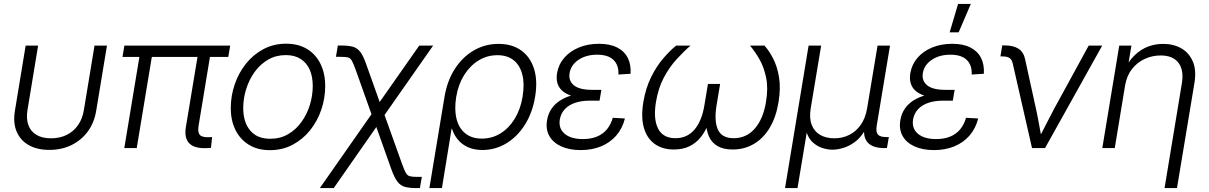

<svg xmlns="http://www.w3.org/2000/svg" viewBox="-20 -755 6166 979"><path d="M231.4 9.3Q168.9 9.3 126 -15.4Q83 -40 64.5 -85Q45.9 -129.9 56.2 -191.4L110.8 -522.5H174.3L120.1 -193.8Q112.8 -148.4 125 -116.2Q137.2 -84 166.5 -66.9Q195.8 -49.8 240.2 -49.8Q284.7 -49.8 319.6 -66.9Q354.5 -84 377.4 -116.2Q400.4 -148.4 407.7 -193.8L461.9 -522.5H525.4L470.7 -191.4Q460.9 -129.9 428 -85Q395 -40 344.7 -15.4Q294.4 9.3 231.4 9.3Z M1027.3 0.5Q968.8 1.5 943.8 -25.6Q918.9 -52.7 927.7 -106.9L993.7 -504.4H1057.1L992.7 -114.7Q987.3 -81.1 998.3 -67.9Q1009.3 -54.7 1042 -55.2Q1048.3 -55.7 1052.5 -55.7Q1056.6 -55.7 1061.5 -56.2L1055.7 -1Q1048.8 -0.5 1042 0Q1035.2 0.5 1027.3 0.5ZM613.8 0 697.3 -504.4H760.7L677.2 0ZM604.5 -464.8 614.3 -522.5H1153.8L1144 -464.8Z M1356.4 10.7Q1294.4 10.7 1249.8 -16.4Q1205.1 -43.5 1180.9 -91.8Q1156.7 -140.1 1156.7 -204.1Q1156.7 -266.1 1176.8 -324.7Q1196.8 -383.3 1234.1 -430.2Q1271.5 -477.1 1323.5 -504.6Q1375.5 -532.2 1439 -532.2Q1501 -532.2 1545.7 -505.1Q1590.3 -478 1614.3 -429.2Q1638.2 -380.4 1638.2 -316.4Q1638.2 -253.9 1618.2 -195.3Q1598.1 -136.7 1560.8 -90.3Q1523.4 -43.9 1471.7 -16.6Q1419.9 10.7 1356.4 10.7ZM1357.9 -47.4Q1409.2 -47.4 1449.2 -70.8Q1489.3 -94.2 1517.3 -133.3Q1545.4 -172.4 1560.1 -220.2Q1574.7 -268.1 1574.7 -316.9Q1574.7 -364.7 1559.1 -399.9Q1543.5 -435.1 1512.7 -454.6Q1481.9 -474.1 1437.5 -474.1Q1387.2 -474.1 1347.2 -450.9Q1307.1 -427.7 1278.8 -388.7Q1250.5 -349.6 1235.4 -301.5Q1220.2 -253.4 1220.2 -203.6Q1220.2 -132.3 1255.6 -89.8Q1291 -47.4 1357.9 -47.4Z M1610.8 204.1 1897.9 -206.5H1927.2L2030.8 83Q2042 113.8 2049.8 127.2Q2057.6 140.6 2070.6 143.8Q2083.5 147 2109.9 147H2130.9L2121.1 204.1H2104Q2067.9 204.1 2045.2 198Q2022.5 191.9 2006.8 171.6Q1991.2 151.4 1976.1 109.9L1898.9 -107.4L1681.6 204.1ZM1887.7 -134.8 1793 -400.9Q1781.7 -432.1 1773.9 -445.8Q1766.1 -459.5 1753.2 -462.4Q1740.2 -465.3 1713.4 -465.3H1692.9L1702.6 -522.9H1720.2Q1756.3 -522.9 1778.8 -516.8Q1801.3 -510.7 1816.9 -490.5Q1832.5 -470.2 1847.2 -427.7L1916 -234.9L2117.7 -522.5H2188.5L1917 -134.8Z M2169.4 204.1 2246.6 -261.7Q2260.3 -343.3 2299.1 -403.6Q2337.9 -463.9 2395.5 -497.6Q2453.1 -531.2 2522 -531.2Q2591.3 -531.2 2637.7 -497.8Q2684.1 -464.4 2703.1 -403.8Q2722.2 -343.3 2708.5 -261.7Q2695.3 -180.7 2656.7 -119.4Q2618.2 -58.1 2562 -24.2Q2505.9 9.8 2439.5 9.8Q2397.9 9.8 2366.5 -4.4Q2335 -18.6 2314.7 -43Q2294.4 -67.4 2284.7 -98.6H2282.7L2233.4 204.1ZM2437 -48.3Q2488.8 -48.3 2531.7 -74.7Q2574.7 -101.1 2604.2 -148.9Q2633.8 -196.8 2644.5 -261.2Q2655.3 -325.7 2643.6 -373.5Q2631.8 -421.4 2599.6 -447.5Q2567.4 -473.6 2516.1 -473.6Q2463.9 -473.6 2420.2 -446.8Q2376.5 -419.9 2346.7 -372.3Q2316.9 -324.7 2306.2 -261.2Q2295.9 -196.8 2307.9 -148.9Q2319.8 -101.1 2352.8 -74.7Q2385.7 -48.3 2437 -48.3Z M2941.4 10.3Q2883.8 10.3 2842.3 -8.3Q2800.8 -26.9 2781.2 -61.3Q2761.7 -95.7 2769.5 -142.1Q2774.9 -175.3 2792.5 -200.9Q2810.1 -226.6 2838.9 -244.4Q2867.7 -262.2 2906.7 -271.5Q2945.8 -280.8 2994.1 -280.8H3043.5L3037.1 -241.7H2985.8Q2945.8 -241.7 2913.3 -231Q2880.9 -220.2 2860.6 -199Q2840.3 -177.7 2834.5 -146Q2827.1 -100.6 2858.9 -73.2Q2890.6 -45.9 2952.1 -45.9Q2993.7 -45.9 3024.4 -58.8Q3055.2 -71.8 3075 -95.9Q3094.7 -120.1 3104.5 -154.3L3166.5 -150.9Q3153.3 -99.1 3121.8 -63.2Q3090.3 -27.3 3044.2 -8.5Q2998 10.3 2941.4 10.3ZM2992.7 -253.9Q2944.3 -253.9 2909.4 -262.5Q2874.5 -271 2853 -287.1Q2831.5 -303.2 2823.5 -327.1Q2815.4 -351.1 2820.3 -381.8Q2828.1 -426.8 2857.2 -460.4Q2886.2 -494.1 2931.9 -512.9Q2977.5 -531.7 3034.2 -531.7Q3089.8 -531.7 3126.7 -512.9Q3163.6 -494.1 3180.9 -460Q3198.2 -425.8 3195.3 -378.9L3133.3 -375Q3135.7 -422.4 3108.4 -449.2Q3081.1 -476.1 3024.9 -476.1Q2968.3 -476.1 2929.4 -449.7Q2890.6 -423.3 2884.3 -381.8Q2877.9 -343.3 2906.2 -320.1Q2934.6 -296.9 2999 -296.9H3046.4L3039.1 -253.9Z M3416 7.3Q3357.9 7.3 3318.4 -21Q3278.8 -49.3 3263.2 -103.3Q3247.6 -157.2 3260.3 -234.4Q3272.5 -306.2 3300 -361.8Q3327.6 -417.5 3362.1 -457.5Q3396.5 -497.6 3427.7 -522.5H3501Q3466.3 -492.7 3429.7 -452.6Q3393.1 -412.6 3364.7 -359.1Q3336.4 -305.7 3324.7 -234.9Q3310.5 -148.9 3335.4 -99.6Q3360.4 -50.3 3423.8 -50.3Q3483.9 -50.3 3521.2 -94.2Q3558.6 -138.2 3571.8 -218.8L3589.8 -327.1H3651.9L3633.8 -218.8Q3620.6 -138.2 3640.6 -94.2Q3660.6 -50.3 3721.2 -50.3Q3786.1 -50.3 3828.9 -99.6Q3871.6 -148.9 3885.7 -234.9Q3897.5 -305.2 3886.5 -358.9Q3875.5 -412.6 3852.5 -452.6Q3829.6 -492.7 3804.2 -522.5H3877.9Q3900.9 -497.6 3921.9 -457.3Q3942.9 -417 3952.1 -361.6Q3961.4 -306.2 3949.7 -234.4Q3937 -156.7 3904.3 -102.8Q3871.6 -48.8 3823.5 -20.8Q3775.4 7.3 3716.3 7.3Q3668.5 7.3 3638.9 -10Q3609.4 -27.3 3595.7 -57.6Q3582 -87.9 3580.1 -126H3592.3Q3578.1 -87.4 3554.4 -57.1Q3530.8 -26.9 3496.6 -9.8Q3462.4 7.3 3416 7.3Z M3982.9 204.1 4103 -522.5H4167L4113.8 -202.6Q4105.5 -152.3 4118.9 -118.2Q4132.3 -84 4162.4 -66.9Q4192.4 -49.8 4233.9 -49.8Q4275.4 -49.8 4310.3 -67.1Q4345.2 -84.5 4369.1 -118.7Q4393.1 -152.8 4401.4 -202.6L4454.6 -522.5H4518.1L4450.2 -113.3Q4445.3 -82 4456.3 -69.1Q4467.3 -56.2 4499 -56.2H4512.2L4502.4 0H4489.3Q4429.2 0 4404.1 -28.6Q4378.9 -57.1 4388.2 -113.3L4397.9 -173.8H4417.5Q4408.7 -120.1 4387 -85Q4365.2 -49.8 4336.9 -29.5Q4308.6 -9.3 4279.1 -0.5Q4249.5 8.3 4224.6 8.3Q4199.7 8.3 4172.9 -0.5Q4146 -9.3 4123.8 -29.5Q4101.6 -49.8 4091.6 -85Q4081.5 -120.1 4090.3 -173.8H4109.4L4046.4 204.1Z M4742.7 10.3Q4685.1 10.3 4643.6 -8.3Q4602.1 -26.9 4582.5 -61.3Q4563 -95.7 4570.8 -142.1Q4576.2 -175.3 4593.8 -200.9Q4611.3 -226.6 4640.1 -244.4Q4668.9 -262.2 4708 -271.5Q4747.1 -280.8 4795.4 -280.8H4844.7L4838.4 -241.7H4787.1Q4747.1 -241.7 4714.6 -231Q4682.1 -220.2 4661.9 -199Q4641.6 -177.7 4635.7 -146Q4628.4 -100.6 4660.2 -73.2Q4691.9 -45.9 4753.4 -45.9Q4794.9 -45.9 4825.7 -58.8Q4856.4 -71.8 4876.2 -95.9Q4896 -120.1 4905.8 -154.3L4967.8 -150.9Q4954.6 -99.1 4923.1 -63.2Q4891.6 -27.3 4845.5 -8.5Q4799.3 10.3 4742.7 10.3ZM4793.9 -253.9Q4745.6 -253.9 4710.7 -262.5Q4675.8 -271 4654.3 -287.1Q4632.8 -303.2 4624.8 -327.1Q4616.7 -351.1 4621.6 -381.8Q4629.4 -426.8 4658.4 -460.4Q4687.5 -494.1 4733.2 -512.9Q4778.8 -531.7 4835.4 -531.7Q4891.1 -531.7 4928 -512.9Q4964.8 -494.1 4982.2 -460Q4999.5 -425.8 4996.6 -378.9L4934.6 -375Q4937 -422.4 4909.7 -449.2Q4882.3 -476.1 4826.2 -476.1Q4769.5 -476.1 4730.7 -449.7Q4691.9 -423.3 4685.5 -381.8Q4679.2 -343.3 4707.5 -320.1Q4735.8 -296.9 4800.3 -296.9H4847.7L4840.3 -253.9ZM4822.3 -590.3 4865.2 -734.9H4930.2L4868.2 -590.3Z M5242.2 0 5144 -430.7Q5139.6 -450.7 5127.7 -459Q5115.7 -467.3 5092.8 -467.3H5081.1L5090.3 -523.4H5103Q5147.9 -523.4 5173.6 -506.3Q5199.2 -489.3 5206.5 -455.1L5262.2 -201.2Q5271 -161.6 5277.8 -122.6Q5284.7 -83.5 5292 -44.9H5274.9Q5294.9 -83.5 5314.7 -122.8Q5334.5 -162.1 5355.5 -201.2L5531.2 -522.5H5600.1L5308.6 0Z M5716.8 -319.3 5664.1 0H5600.6L5687 -522.5H5749L5728.5 -398.9H5712.9Q5735.4 -444.3 5765.9 -473.6Q5796.4 -502.9 5833 -517.1Q5869.6 -531.2 5910.6 -531.2Q5964.4 -531.2 6004.2 -508.1Q6043.9 -484.9 6062.5 -440.7Q6081.1 -396.5 6070.3 -331.5L5981.4 204.1H5918L6005.9 -327.6Q6017.6 -396.5 5989.3 -434.3Q5960.9 -472.2 5897.9 -472.2Q5855.5 -472.2 5817.4 -454.8Q5779.3 -437.5 5752.2 -403.3Q5725.1 -369.1 5716.8 -319.3Z"/></svg>

Font: Inter 28pt Light
Style: Italic
Weight: 300
Italic angle: -9.3988°
Designer: Rasmus Andersson
Foundry: rsms
Version: Version 4.001;git-66647c0bb